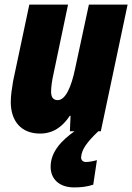

<svg xmlns="http://www.w3.org/2000/svg" viewBox="-20 -573 577 838"><path d="M155 10C210 10 252 -18 285 -68H288L285 0H305C249 40 201 89 201 155C201 206 236 245 304 245C334 245 360 242 387 233L403 126C385 131 368 134 355 134C343 134 334 127 334 114C336 79 360 47 409 0H420L537 -553H368L308 -274C291 -191 265 -136 232 -136C212 -136 203 -149 203 -173C203 -193 207 -222 213 -248L277 -553H108L37 -218C32 -188 27 -155 27 -128C27 -47 70 10 155 10Z"/></svg>

Font: Noto Sans Condensed Black
Style: Italic
Weight: 900
Width: 3
Italic angle: -12°
Designer: Monotype Design Team
Foundry: Monotype Imaging Inc.
Version: Version 2.013